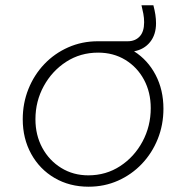

<svg xmlns="http://www.w3.org/2000/svg" viewBox="-20 -694 704 726"><path d="M315 12Q243 12 186.5 -21Q130 -54 98 -112Q66 -170 66 -243Q66 -304 87.5 -357.5Q109 -411 147.5 -451.5Q186 -492 238 -515Q290 -538 350 -538H463Q491 -538 508 -556Q525 -574 525 -610Q525 -626 522 -642Q519 -658 515 -674H560Q565 -655 567.5 -638.5Q570 -622 570 -606Q570 -563 547.5 -535Q525 -507 487 -500Q539 -467 568.5 -410.5Q598 -354 598 -283Q598 -222 576.5 -168.5Q555 -115 516.5 -74.5Q478 -34 426.5 -11Q375 12 315 12ZM314 -31Q381 -31 434.5 -66Q488 -101 519 -159Q550 -217 550 -285Q550 -345 524.5 -392.5Q499 -440 454 -467.5Q409 -495 351 -495Q284 -495 230.5 -460.5Q177 -426 145.5 -368.5Q114 -311 114 -243Q114 -183 140 -135Q166 -87 211.5 -59Q257 -31 314 -31Z"/></svg>

Font: Plus Jakarta Sans ExtraLight
Style: Italic
Weight: 200
Italic angle: -8°
Designer: Gumpita Rahayu
Foundry: Tokotype
Version: Version 2.071; ttfautohint (v1.8.4.7-5d5b);gftools[0.9.29]